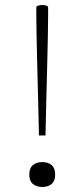

<svg xmlns="http://www.w3.org/2000/svg" viewBox="-20 -737 336 764"><path d="M171.5 -707V-673.5Q171.5 -648 170.5 -596Q169.5 -544 167.8 -476.5Q166 -409 164.2 -336.5Q162.5 -264 161 -198H135Q133.5 -264 131.8 -336.5Q130 -409 128.2 -476.5Q126.5 -544 125.5 -596Q124.5 -648 124.5 -673.5V-707Q124.5 -712.5 132 -714.8Q139.5 -717 148 -717Q156.5 -717 164 -714.8Q171.5 -712.5 171.5 -707ZM148 -92Q171.5 -92 185.5 -80Q199.5 -68 199.5 -42.5Q199.5 -17 185.5 -5Q171.5 7 148 7Q125 7 110.8 -5Q96.5 -17 96.5 -42.5Q96.5 -68 110.8 -80Q125 -92 148 -92Z"/></svg>

Font: Newsreader Caption ExtraLight
Style: Regular
Weight: 275
Designer: Hugues Gentile
Foundry: Production Type
Version: Version 1.001